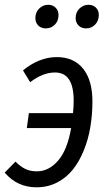

<svg xmlns="http://www.w3.org/2000/svg" viewBox="-33 -778 450 810"><path d="M160.2 -658.2Q140.6 -658.2 128.4 -670.4Q116.2 -682.6 116.2 -702.1Q116.2 -726.1 132.3 -741.9Q148.4 -757.8 169.9 -757.8Q189.5 -757.8 201.7 -745.6Q213.9 -733.4 213.9 -714.8Q213.9 -689.5 198.2 -673.8Q182.6 -658.2 160.2 -658.2ZM339.8 -757.8Q359.9 -757.8 371.8 -745.8Q383.8 -733.9 383.8 -714.8Q383.8 -689.9 368.2 -674.1Q352.5 -658.2 330.1 -658.2Q310.5 -658.2 298.3 -670.4Q286.1 -682.6 286.1 -702.1Q286.1 -726.1 302.2 -741.9Q318.4 -757.8 339.8 -757.8ZM207 -537.1Q278.3 -537.1 317.6 -488.3Q356.9 -439.5 356.9 -350.1Q356.9 -293.9 348.1 -241.9Q339.4 -189.9 320.6 -143.6Q301.8 -97.2 274.4 -62.7Q247.1 -28.3 207.8 -8.1Q168.5 12.2 121.1 12.2Q39.6 12.2 -13.2 -49.8L32.2 -96.2Q52.7 -75.7 73.5 -65.4Q94.2 -55.2 123 -55.2Q172.4 -55.2 211.7 -99.9Q251 -144.5 267.1 -237.8H80.1L88.9 -300.8H274.9Q277.8 -325.2 277.8 -354Q277.8 -472.2 199.2 -472.2Q147.5 -472.2 94.2 -431.2L64 -481Q132.3 -537.1 207 -537.1Z"/></svg>

Font: Fira Sans Compressed Book
Style: Italic
Weight: 350
Width: 3
Italic angle: -8°
Designer: Carrois Corporate & Edenspiekermann AG
Foundry: Carrois Corporate GbR & Edenspiekermann AG
Version: Version 4.203;PS 004.203;hotconv 1.0.88;makeotf.lib2.5.64775